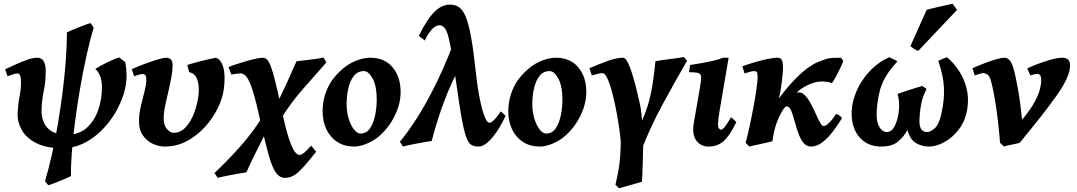

<svg xmlns="http://www.w3.org/2000/svg" viewBox="-20 -767 5783 1031"><path d="M482.9 -617.2Q462.9 -551.8 444.3 -467.5Q425.8 -383.3 409.9 -291.3Q394 -199.2 382.6 -110.6Q371.1 -22 365.5 53.2Q359.9 128.4 361.3 178.7Q348.1 185.1 325.9 194.6Q303.7 204.1 280.5 213.1Q257.3 222.2 241.2 228Q235.8 225.1 230.7 217.5Q225.6 210 221.7 205.1Q240.2 145 257.6 67.6Q274.9 -9.8 289.8 -96.2Q304.7 -182.6 315.9 -271Q327.1 -359.4 333.3 -441.9Q339.4 -524.4 339.4 -593.3Q352.1 -599.6 376.5 -609.6Q400.9 -619.6 426.3 -629.4Q451.7 -639.2 465.8 -643.1Q468.8 -640.1 475.6 -630.1Q482.4 -620.1 482.9 -617.2ZM659.7 -362.8Q660.6 -316.4 644.3 -262.9Q627.9 -209.5 596.9 -158Q565.9 -106.4 522.9 -64.2Q480 -22 427.2 3.4Q374.5 28.8 315.4 28.8Q227.1 28.8 173.3 0.7Q119.6 -27.3 95.9 -70.8Q72.3 -114.3 74.7 -160.2Q77.1 -209.5 85 -249.8Q92.8 -290 92.8 -324.7Q92.8 -372.6 74.7 -372.6Q64.5 -372.6 52 -368.7Q39.6 -364.7 30.3 -360.8Q21 -356.9 21 -356.9L7.8 -395Q35.2 -407.7 66.7 -422.1Q98.1 -436.5 127.9 -446.8Q157.7 -457 180.2 -457Q203.6 -457 214.6 -438Q225.6 -418.9 225.6 -386.7Q225.6 -327.6 215.1 -279.5Q204.6 -231.4 203.1 -177.7Q201.7 -115.7 235.4 -79.6Q269 -43.5 341.3 -43.5Q402.8 -43.5 444.1 -79.3Q485.4 -115.2 506.3 -173.3Q527.3 -231.4 527.3 -298.8Q527.3 -330.6 518.8 -355.2Q510.3 -379.9 491.7 -396.5Q502.9 -404.3 527.6 -417.5Q552.2 -430.7 578.6 -442.6Q605 -454.6 620.6 -458.5Q626.5 -454.1 636.2 -446Q646 -438 651.9 -434.1Q656.2 -417 657.7 -399.2Q659.2 -381.3 659.7 -362.8Z M1181.6 -287.1Q1174.8 -236.8 1147.9 -183.1Q1121.1 -129.4 1078.6 -83.3Q1036.1 -37.1 981.7 -8.5Q927.2 20 864.3 20Q834.5 20 801.5 5.6Q768.6 -8.8 746.3 -41.3Q724.1 -73.7 726.6 -127.9Q728 -163.1 737.8 -202.9Q747.6 -242.7 756.6 -278.6Q765.6 -314.5 765.6 -336.9Q765.6 -359.4 760 -364.5Q754.4 -369.6 745.6 -369.6Q740.2 -369.6 729.2 -366.7Q718.3 -363.8 709.2 -360.8Q700.2 -357.9 700.2 -357.9L687.5 -395.5Q715.3 -408.2 752.9 -422.4Q790.5 -436.5 824.2 -446.8Q857.9 -457 873 -457Q887.2 -457 897 -447.8Q906.7 -438.5 906.7 -416Q906.7 -388.2 900.4 -353.3Q894 -318.4 885.5 -282Q877 -245.6 869.6 -212.6Q862.3 -179.7 859.9 -155.8Q855 -101.1 874 -77.4Q893.1 -53.7 911.1 -53.7Q950.2 -53.7 978.3 -85Q1006.3 -116.2 1023.4 -162.8Q1040.5 -209.5 1045.9 -256.3Q1051.3 -303.7 1039.8 -338.4Q1028.3 -373 995.6 -379.4L985.8 -418Q1005.4 -424.8 1034.9 -432.6Q1064.5 -440.4 1093.5 -447.3Q1122.6 -454.1 1139.6 -457Q1168 -447.3 1179.7 -403.1Q1191.4 -358.9 1181.6 -287.1Z M1732.4 -431.6Q1663.6 -354.5 1599.9 -281Q1536.1 -207.5 1484.4 -122.1L1459 -195.3Q1490.7 -256.8 1517.6 -315.9Q1544.4 -375 1572.3 -438Q1581.1 -439 1601.1 -441.4Q1621.1 -443.8 1644.5 -446.5Q1668 -449.2 1688 -452.4Q1708 -455.6 1716.8 -458ZM1677.7 47.4Q1623 117.7 1586.9 152.8Q1550.8 188 1510.3 188Q1480 188 1459.7 157.5Q1439.5 127 1421.1 59.8Q1402.8 -7.3 1378.4 -116.2Q1356 -219.7 1338.6 -275.1Q1321.3 -330.6 1305.9 -351.6Q1290.5 -372.6 1273.4 -372.6Q1257.8 -372.6 1240 -369.6Q1222.2 -366.7 1222.2 -366.7L1207 -407.2Q1234.9 -418 1271.5 -429.4Q1308.1 -440.9 1341.3 -449Q1374.5 -457 1391.1 -457Q1403.8 -457 1414.1 -447Q1424.3 -437 1435.3 -407.7Q1446.3 -378.4 1460.2 -321.3Q1474.1 -264.2 1494.1 -169.9Q1514.2 -75.2 1531 -24.2Q1547.9 26.9 1561.8 45.9Q1575.7 64.9 1586.9 64.9Q1599.1 64.9 1614.5 52Q1629.9 39.1 1650.9 15.1ZM1430.7 -102.1Q1416 -72.8 1393.3 -27.8Q1370.6 17.1 1346.4 66.2Q1322.3 115.2 1303.2 158.2Q1293.9 159.2 1272.5 163.1Q1251 167 1225.8 171.6Q1200.7 176.3 1179.2 180.9Q1157.7 185.5 1148.9 188L1131.8 162.1Q1204.6 93.8 1274.7 14.2Q1344.7 -65.4 1392.1 -145Z M2131.3 -272.9Q2131.3 -208 2097.9 -141.8Q2064.5 -75.7 2009.8 -30.8Q1984.4 -9.8 1948 5.1Q1911.6 20 1882.3 20Q1829.6 20 1791.5 -4.6Q1753.4 -29.3 1732.9 -72Q1712.4 -114.7 1712.4 -168Q1712.4 -237.8 1741.7 -299.1Q1771 -360.4 1836.4 -410.2Q1862.3 -429.7 1898.4 -443.4Q1934.6 -457 1968.3 -457Q2044.9 -457 2088.1 -405.5Q2131.3 -354 2131.3 -272.9ZM2002.9 -231Q2002.9 -305.2 1981 -345.2Q1959 -385.3 1934.6 -385.3Q1899.9 -385.3 1879.4 -358.4Q1858.9 -331.5 1850.1 -291Q1841.3 -250.5 1841.3 -209Q1841.3 -165.5 1852.5 -129.4Q1863.8 -93.3 1880.9 -71.5Q1897.9 -49.8 1915.5 -49.8Q1948.2 -49.8 1967.3 -78.4Q1986.3 -106.9 1994.6 -148.9Q2002.9 -190.9 2002.9 -231Z M2694.8 -145.5Q2675.8 -103 2650.9 -65.2Q2626 -27.3 2599.9 -3.7Q2573.7 20 2550.8 20Q2529.8 20 2515.4 13.4Q2501 6.8 2490.2 -14.6Q2479.5 -36.1 2469.5 -80.1Q2459.5 -124 2448 -197.8Q2436.5 -271.5 2420.9 -383.3Q2402.8 -512.7 2387.2 -572Q2371.6 -631.3 2340.8 -631.3Q2324.7 -631.3 2309.3 -618.7Q2293.9 -606 2281.5 -586.9Q2269 -567.9 2261.2 -549.3L2229 -574.7Q2250 -617.7 2274.7 -655.8Q2299.3 -693.8 2329.3 -718Q2359.4 -742.2 2396.5 -742.2Q2424.3 -742.2 2445.1 -728Q2465.8 -713.9 2481.4 -675.5Q2497.1 -637.2 2510 -565.7Q2522.9 -494.1 2535.2 -378.9Q2540.5 -327.1 2548.6 -278.6Q2556.6 -230 2566.4 -191.4Q2576.2 -152.8 2586.9 -130.4Q2597.7 -107.9 2608.4 -107.9Q2619.6 -107.9 2637.2 -127.2Q2654.8 -146.5 2668.9 -168.9ZM2453.1 -415.5Q2402.8 -322.3 2366.5 -226.6Q2330.1 -130.9 2297.9 -9.8Q2289.1 -8.8 2267.3 -5.1Q2245.6 -1.5 2220.2 3.4Q2194.8 8.3 2173.6 12.7Q2152.3 17.1 2143.6 20L2127.4 -5.9Q2175.3 -64.5 2217.8 -131.6Q2260.3 -198.7 2296.1 -267.6Q2332 -336.4 2360.1 -400.4Q2388.2 -464.4 2407.7 -516.1Q2412.1 -511.7 2419.4 -497.1Q2426.8 -482.4 2434.3 -464.8Q2441.9 -447.3 2447.3 -433.3Q2452.6 -419.4 2453.1 -415.5Z M3128.4 -272.9Q3128.4 -208 3095 -141.8Q3061.5 -75.7 3006.8 -30.8Q2981.4 -9.8 2945.1 5.1Q2908.7 20 2879.4 20Q2826.7 20 2788.6 -4.6Q2750.5 -29.3 2730 -72Q2709.5 -114.7 2709.5 -168Q2709.5 -237.8 2738.8 -299.1Q2768.1 -360.4 2833.5 -410.2Q2859.4 -429.7 2895.5 -443.4Q2931.6 -457 2965.3 -457Q3042 -457 3085.2 -405.5Q3128.4 -354 3128.4 -272.9ZM3000 -231Q3000 -305.2 2978 -345.2Q2956.1 -385.3 2931.6 -385.3Q2897 -385.3 2876.5 -358.4Q2856 -331.5 2847.2 -291Q2838.4 -250.5 2838.4 -209Q2838.4 -165.5 2849.6 -129.4Q2860.8 -93.3 2877.9 -71.5Q2895 -49.8 2912.6 -49.8Q2945.3 -49.8 2964.4 -78.4Q2983.4 -106.9 2991.7 -148.9Q3000 -190.9 3000 -231Z M3669.4 -440.9Q3605 -330.1 3539.6 -209.2Q3474.1 -88.4 3426.8 32.2Q3426.8 32.2 3419.4 16.1Q3412.1 0 3404.1 -19.5Q3396 -39.1 3393.1 -49.3Q3422.9 -105 3441.2 -151.9Q3459.5 -198.7 3470 -242.7Q3480.5 -286.6 3487.1 -333.7Q3493.7 -380.9 3499.5 -438Q3508.3 -440.4 3529.5 -443.4Q3550.8 -446.3 3575.7 -449.5Q3600.6 -452.6 3621.8 -455.8Q3643.1 -459 3651.9 -460.9ZM3434.1 -7.8Q3434.1 2.4 3433.3 33Q3432.6 63.5 3431.6 100.3Q3430.7 137.2 3429.4 168Q3428.2 198.7 3427.2 209Q3413.6 212.9 3388.2 220.2Q3362.8 227.5 3338.9 234.1Q3314.9 240.7 3304.2 244.1Q3301.3 241.2 3295.9 235.6Q3290.5 230 3284.7 225.1Q3304.2 145 3308.8 88.1Q3313.5 31.2 3313.5 0Q3313.5 -10.7 3309.8 -42Q3306.2 -73.2 3299.3 -115.7Q3292.5 -158.2 3283 -203.4Q3273.4 -248.5 3262.5 -287.4Q3251.5 -326.2 3239.3 -350.3Q3227.1 -374.5 3214.4 -374.5Q3206.5 -374.5 3193.1 -371.3Q3179.7 -368.2 3168.9 -365Q3158.2 -361.8 3158.2 -361.8L3145 -400.4Q3193.8 -421.9 3242.9 -439.5Q3292 -457 3324.7 -457Q3339.8 -457 3354.7 -424.3Q3369.6 -391.6 3385.3 -335.2Q3400.9 -278.8 3416.5 -207Q3420.4 -189 3423.8 -160.9Q3427.2 -132.8 3429.4 -102.8Q3431.6 -72.8 3432.9 -47.1Q3434.1 -21.5 3434.1 -7.8Z M3934.1 -111.8Q3901.4 -42.5 3867.9 -11.2Q3834.5 20 3783.2 20Q3759.8 20 3739 7.1Q3718.3 -5.9 3708 -33.7Q3697.8 -61.5 3705.6 -107.4L3738.8 -297.4Q3745.1 -335.4 3744.9 -352.8Q3744.6 -370.1 3730.2 -374.8Q3715.8 -379.4 3679.7 -379.4L3686 -418Q3706.5 -421.4 3740 -427Q3773.4 -432.6 3807.4 -440.2Q3841.3 -447.8 3862.8 -457H3892.6L3843.8 -170.4Q3836.4 -125.5 3835.7 -105.5Q3835 -85.4 3838.9 -79.6Q3842.8 -73.7 3848.1 -71.3Q3856.4 -67.9 3869.4 -82.8Q3882.3 -97.7 3906.2 -137.7Z M4508.3 -438Q4503.4 -425.8 4494.1 -406Q4484.9 -386.2 4474.6 -366.2Q4464.4 -346.2 4456.3 -333.3Q4448.2 -320.3 4445.3 -321.3Q4427.7 -328.1 4402.6 -329.3Q4377.4 -330.6 4355 -324.2Q4322.3 -314.9 4292.2 -296.6Q4262.2 -278.3 4230.5 -242.2Q4190.9 -196.8 4163.3 -138.2Q4135.7 -79.6 4128.4 -9.8Q4122.1 -6.8 4104.5 -2.7Q4086.9 1.5 4065.9 5.9Q4044.9 10.3 4027.6 14.2Q4010.3 18.1 4003.9 20L3983.9 0Q3996.1 -46.4 4007.6 -100.1Q4019 -153.8 4028.3 -205.1Q4037.6 -256.3 4043 -295.9Q4048.3 -335.4 4048.3 -352.5Q4048.3 -375 4043.7 -380.1Q4039.1 -385.3 4030.3 -385.3Q4022.5 -385.3 4010 -382.1Q3997.6 -378.9 3987.8 -375.7Q3978 -372.6 3978 -372.6L3966.3 -411.1Q3994.1 -421.4 4029.5 -431.9Q4064.9 -442.4 4099.1 -449.7Q4133.3 -457 4155.8 -457Q4169.9 -457 4177.2 -446.8Q4184.6 -436.5 4184.6 -401.9Q4184.6 -393.1 4182.9 -372.3Q4181.2 -351.6 4178 -325.9Q4174.8 -300.3 4170.7 -276.6Q4166.5 -252.9 4161.6 -237.3Q4211.9 -304.2 4251.2 -343.8Q4290.5 -383.3 4320.3 -404.1Q4350.1 -424.8 4371.3 -433.6Q4392.6 -442.4 4405.8 -446.8Q4428.7 -455.1 4453.4 -456.1Q4478 -457 4496.1 -457Q4504.4 -446.3 4508.3 -438ZM4501 -131.8Q4480 -97.2 4453.4 -62Q4426.8 -26.9 4396.7 -3.4Q4366.7 20 4335.4 20Q4309.6 20 4293 -1.7Q4276.4 -23.4 4265.4 -55.7Q4254.4 -87.9 4245.8 -120.1Q4237.3 -152.3 4227.8 -174.1Q4218.3 -195.8 4203.6 -195.8Q4196.8 -195.8 4184.3 -177Q4171.9 -158.2 4158.9 -131.1Q4146 -104 4137.7 -79.1Q4137.7 -79.1 4128.4 -80.1Q4119.1 -81.1 4114.7 -89.8Q4143.6 -152.3 4167.5 -189Q4191.4 -225.6 4210.7 -243.2Q4230 -260.7 4244.6 -265.9Q4259.3 -271 4269 -271Q4288.1 -271 4304.7 -252.7Q4321.3 -234.4 4335.4 -207.5Q4349.6 -180.7 4361.6 -153.8Q4373.5 -127 4383.8 -108.6Q4394 -90.3 4402.3 -90.3Q4413.1 -90.3 4425.5 -101.1Q4438 -111.8 4450 -127.2Q4461.9 -142.6 4470.2 -155.3Q4478 -153.3 4488.5 -146Q4499 -138.7 4501 -131.8Z M4711.9 20Q4656.7 20 4618.7 -8.3Q4580.6 -36.6 4564 -85.9Q4547.4 -135.3 4556.2 -198.2Q4564 -250.5 4591.1 -302Q4618.2 -353.5 4660.4 -395.3Q4702.6 -437 4755.9 -460Q4757.8 -458 4767.6 -453.6Q4777.3 -449.2 4786.9 -444.3Q4796.4 -439.5 4798.3 -436.5Q4760.3 -395.5 4738.8 -359.9Q4717.3 -324.2 4707 -289.3Q4696.8 -254.4 4691.9 -215.3Q4680.7 -128.4 4697.8 -93.3Q4714.8 -58.1 4741.7 -58.1Q4769 -58.1 4784.9 -91.1Q4800.8 -124 4805.7 -164.1Q4810.1 -199.2 4807.1 -223.9Q4804.2 -248.5 4799.8 -262.7Q4814 -268.1 4841.3 -277.1Q4868.7 -286.1 4895.3 -294.4Q4921.9 -302.7 4932.1 -305.2Q4939.5 -300.3 4947.3 -295.2Q4955.1 -290 4955.1 -290Q4955.1 -290 4941.7 -258.8Q4928.2 -227.5 4921.9 -179.2Q4918 -147.5 4917.2 -119.6Q4916.5 -91.8 4925.5 -75Q4934.6 -58.1 4959.5 -58.1Q4976.6 -58.1 4999.3 -78.1Q5022 -98.1 5035.2 -157.2Q5051.8 -231.4 5048.8 -295.7Q5045.9 -359.9 5018.6 -439.5Q5021 -441.9 5031 -446.3Q5041 -450.7 5051.5 -454.6Q5062 -458.5 5064.9 -460Q5100.1 -430.7 5127.9 -388.9Q5155.8 -347.2 5169.4 -296.1Q5183.1 -245.1 5174.8 -187Q5165.5 -121.1 5130.9 -75Q5096.2 -28.8 5052 -4.4Q5007.8 20 4969.2 20Q4929.2 20 4897.2 0.2Q4865.2 -19.5 4853 -69.8Q4836.4 -36.6 4804 -8.3Q4771.5 20 4711.9 20ZM5119.1 -713.9 4910.6 -493.7Q4902.8 -496.1 4889.9 -503.9Q4877 -511.7 4868.7 -519.5L4956.1 -714.4Q4964.4 -716.8 4983.2 -721.4Q5002 -726.1 5024.4 -731.2Q5046.9 -736.3 5066.7 -740.5Q5086.4 -744.6 5095.7 -746.6Z M5726.1 -416Q5726.1 -356.9 5657.7 -259.3Q5589.4 -161.6 5456.1 -1Q5450.7 2 5432.4 5.6Q5414.1 9.3 5395.8 13.2Q5377.4 17.1 5371.1 20L5350.1 0Q5340.3 -119.6 5326.9 -204.8Q5313.5 -290 5300.8 -334.5Q5293.5 -360.8 5281.2 -367.7Q5269 -374.5 5259.8 -374.5Q5254.4 -374.5 5243.4 -371.3Q5232.4 -368.2 5223.4 -365Q5214.4 -361.8 5214.4 -361.8L5201.7 -400.4Q5229.5 -413.1 5262.9 -426Q5296.4 -439 5326.7 -448Q5356.9 -457 5374.5 -457Q5388.7 -457 5401.4 -443.4Q5414.1 -429.7 5423.3 -395Q5434.1 -357.9 5447 -284.7Q5460 -211.4 5468.3 -124Q5515.1 -180.2 5536.9 -221.7Q5558.6 -263.2 5564.9 -291.3Q5571.3 -319.3 5571.3 -335Q5571.3 -370.1 5551.3 -370.1Q5543.5 -370.1 5535.2 -368.2Q5526.9 -366.2 5512.7 -362.3L5496.1 -399.4Q5515.1 -409.2 5550 -422.6Q5585 -436 5622.3 -446.5Q5659.7 -457 5685.1 -457Q5702.6 -457 5714.4 -448Q5726.1 -439 5726.1 -416Z"/></svg>

Font: Gentium Book Plus
Style: Bold Italic
Weight: 700
Italic angle: -8°
Designer: Victor Gaultney, Annie Olsen, Iska Routamaa, Becca Hirsbrunner
Foundry: SIL International
Version: Version 6.101